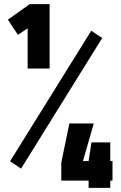

<svg xmlns="http://www.w3.org/2000/svg" viewBox="-20 -810 588 930"><path d="M409.2 100.1V64.9H276.9V-22.9L315.9 -211.9H434.1L381.8 -29.8H409.2L422.9 -120.1H514.2V-29.8H524.9V64.9H514.2V100.1ZM28.8 -28.8 421.9 -661.1 475.1 -626 82 6.8ZM220.2 -790V-478H113.8V-672.9L66.9 -641.1L18.1 -714.8L124 -790Z"/></svg>

Font: TitilliumWeb-Bold
Style: Bold
Weight: 700
Version: Version 1.001;PS 57.000;hotconv 1.0.70;makeotf.lib2.5.55311